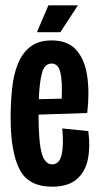

<svg xmlns="http://www.w3.org/2000/svg" viewBox="-20 -691 373 722"><path d="M176 11Q86 11 53 -55Q20 -121 20 -247Q20 -305 25.5 -358Q31 -411 47.5 -451.5Q64 -492 94.5 -515.5Q125 -539 174 -539Q236 -539 267.5 -502.5Q299 -466 308 -404.5Q317 -343 308 -266L125 -260Q125 -156 137 -114.5Q149 -73 176 -73Q204 -73 212 -110.5Q220 -148 214 -208L312 -198Q320 -140 310.5 -92.5Q301 -45 268.5 -17Q236 11 176 11ZM174 -452Q147 -452 137.5 -415Q128 -378 126 -318L212 -320Q215 -385 207 -418.5Q199 -452 174 -452ZM207 -570H119L162 -671H273Z"/></svg>

Font: Bricolage Grotesque 96pt Condensed Medium
Style: Regular
Weight: 500
Width: 3
Designer: Mathieu Triay
Foundry: Atelier Triay
Version: Version 1.001; ttfautohint (v1.8.4.7-5d5b);gftools[0.9.33.de